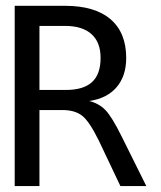

<svg xmlns="http://www.w3.org/2000/svg" viewBox="-20 -624 540 644"><path d="M279.3 -285.2Q311.5 -277.3 333.5 -254.9Q355.5 -232.4 388.7 -165L470.7 0H383.8L311.5 -152.3Q279.3 -217.8 254.9 -236.3Q230.5 -254.9 189.5 -254.9H112.3V0H29.3V-604.5H198.2Q297.9 -604.5 350.6 -559.6Q403.3 -514.6 403.3 -429.7Q403.3 -369.1 371.1 -331.5Q338.9 -293.9 279.3 -285.2ZM112.3 -537.1V-322.3H201.2Q259.8 -322.3 288.6 -348.6Q317.4 -375 317.4 -429.7Q317.4 -482.4 286.6 -509.8Q255.9 -537.1 198.2 -537.1Z"/></svg>

Font: BabelStone Flags PUA
Style: Regular
Weight: 400
Designer: Andrew West
Foundry: BabelStone
Version: Version 4.12